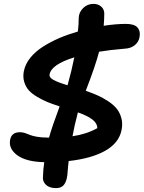

<svg xmlns="http://www.w3.org/2000/svg" viewBox="-20 -801 747 998"><path d="M272 176.8Q237.3 176.8 219.7 160.4Q202.1 144 203.1 122.1Q204.6 75.2 210 42Q117.2 40 71 6.8Q24.9 -26.4 32.2 -71.8Q38.6 -113.8 84 -113.8Q96.7 -113.8 110.1 -109.4Q123.5 -105 135.3 -99.9Q147 -94.7 171.1 -90.3Q195.3 -85.9 226.1 -85.9H234.9Q250 -141.1 290 -248Q253.4 -259.8 228 -270Q202.6 -280.3 174.3 -296.9Q146 -313.5 129.9 -331.3Q113.8 -349.1 106 -375Q98.1 -400.9 104 -431.2Q111.3 -467.8 137.2 -500.2Q163.1 -532.7 202.9 -558.1Q242.7 -583.5 287.6 -602.8Q332.5 -622.1 384.8 -637.2Q389.2 -673.3 389.2 -708Q390.1 -736.8 411.9 -758.8Q433.6 -780.8 465.8 -780.8Q489.7 -780.8 505.4 -767.3Q521 -753.9 522 -732.9Q522 -700.2 519 -667Q582 -676.8 634.8 -676.8Q678.7 -676.8 695.1 -657.5Q711.4 -638.2 705.1 -606.9Q700.7 -582.5 680.2 -565.9Q659.7 -549.3 627.9 -547.9Q550.3 -541.5 495.1 -532.2Q475.6 -457.5 425.8 -329.1Q460.9 -316.9 487.8 -304.9Q514.6 -293 542.5 -274.7Q570.3 -256.3 586.7 -236.1Q603 -215.8 610.8 -187Q618.7 -158.2 611.8 -125Q598.6 -58.1 527.3 -17.6Q456.1 22.9 336.9 36.1Q334 58.1 330.1 108.9Q325.7 143.6 312 160.2Q298.3 176.8 272 176.8ZM237.8 -415Q234.4 -398.4 258.1 -385.5Q281.7 -372.6 331.1 -357.9Q352.5 -433.6 366.2 -502.9Q248 -466.3 237.8 -415ZM485.8 -134.8Q485.4 -161.1 459 -180.7Q432.6 -200.2 384.8 -216.8Q365.7 -143.1 356.9 -92.8Q429.7 -103.5 485.8 -134.8Z"/></svg>

Font: Shantell Sans Irregular Bouncy
Style: Italic
Weight: 600
Italic angle: -11.31°
Designer: Stephen Nixon, Anya Danilova, Shantell Martin
Foundry: Arrow Type
Version: Version 1.006;[9816181b4]